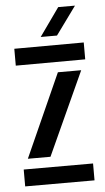

<svg xmlns="http://www.w3.org/2000/svg" viewBox="-54 -797 454 833"><g transform="rotate(-5 173.0 -381.0)"><path d="M26.5 -525.5V-599L329 -600V-526.5ZM43.5 -118.5 206 -481H307.5L142 -118.5ZM21.5 0V-73.5H323.5V0ZM145 -640 232 -762.5H305L216 -640Z"/></g></svg>

Font: Big Shoulders Stencil Text SemiBold
Style: Regular
Weight: 600
Designer: Patric King
Foundry: XO Type Co
Version: Version 1.000